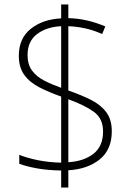

<svg xmlns="http://www.w3.org/2000/svg" viewBox="-20 -779 610 857"><path d="M253 -18Q192 -19 145 -27.5Q98 -36 66 -48V-88Q100 -74 149.5 -64Q199 -54 253 -53V-348Q199 -367 156 -389Q113 -411 88.5 -444.5Q64 -478 64 -530Q64 -608 117.5 -650.5Q171 -693 253 -697V-759H285V-698Q328 -697 369 -687.5Q410 -678 450 -661L436 -627Q396 -645 357.5 -653Q319 -661 285 -662V-375Q343 -355 386.5 -333Q430 -311 454.5 -278Q479 -245 479 -193Q479 -111 425 -67.5Q371 -24 285 -19V58H253ZM253 -662Q188 -659 145.5 -627Q103 -595 103 -533Q103 -491 123 -464Q143 -437 177 -419.5Q211 -402 253 -387ZM285 -55Q354 -59 397 -92.5Q440 -126 440 -192Q440 -250 399.5 -279.5Q359 -309 285 -336Z"/></svg>

Font: Noto Sans Khmer UI ExtraLight
Style: Regular
Weight: 200
Designer: Danh Hong and the Monotype Design Team
Foundry: Monotype Imaging Inc.
Version: Version 2.002; ttfautohint (v1.8.4.7-5d5b)